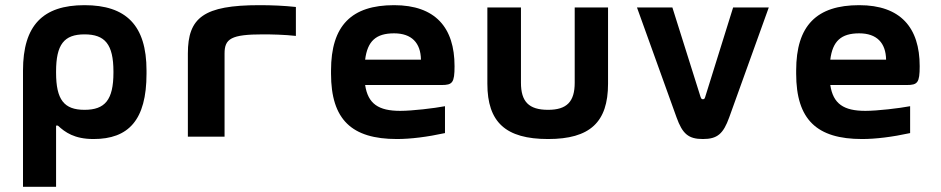

<svg xmlns="http://www.w3.org/2000/svg" viewBox="-20 -529 3640 743"><path d="M547 -244V-256C547 -431 468 -509 307 -509C146 -509 69 -431 69 -256V194H197V-43H204C232 -17 268 9 342 9C477 9 547 -64 547 -244ZM197 -248V-252C197 -357 228 -396 307 -396C386 -396 419 -358 419 -252V-248C419 -142 386 -104 307 -104C228 -104 197 -143 197 -248Z M998 -396C1028 -396 1082 -395 1125 -390V-502C1079 -507 1032 -509 984 -509C768 -509 707 -461 707 -322V0H849V-322C849 -379 874 -396 998 -396Z M1739 -273C1739 -422 1665 -509 1505 -509C1341 -509 1261 -431 1261 -256V-244C1261 -66 1341 9 1516 9C1569 9 1633 1 1702 -14V-118C1660 -110 1575 -100 1529 -100C1445 -100 1404 -127 1393 -200H1689C1731 -200 1739 -209 1739 -273ZM1393 -298C1402 -370 1435 -400 1505 -400C1573 -400 1608 -363 1609 -298Z M1866 -205C1866 -56 1937 9 2101 9C2263 9 2333 -56 2333 -205V-500H2204V-209C2204 -136 2174 -104 2101 -104C2026 -104 1996 -136 1996 -209V-500H1866Z M2445 -500 2598 -75C2621 -11 2644 9 2700 9C2756 9 2779 -11 2802 -75L2955 -500H2817L2709 -154C2707 -146 2704 -145 2700 -145C2696 -145 2694 -146 2691 -154L2582 -500Z M3539 -273C3539 -422 3465 -509 3305 -509C3141 -509 3061 -431 3061 -256V-244C3061 -66 3141 9 3316 9C3369 9 3433 1 3502 -14V-118C3460 -110 3375 -100 3329 -100C3245 -100 3204 -127 3193 -200H3489C3531 -200 3539 -209 3539 -273ZM3193 -298C3202 -370 3235 -400 3305 -400C3373 -400 3408 -363 3409 -298Z"/></svg>

Font: LT Wave Mono Bold
Style: Regular
Weight: 700
Designer: Daniel Lyons
Version: Version 2.5 (Glyphs App)